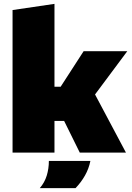

<svg xmlns="http://www.w3.org/2000/svg" viewBox="-20 -790 684 994"><path d="M45 0V-738L262 -770V-341H294L413 -525H639L370 -164H262V0ZM393 0 307 -174 447 -348 632 0ZM186 184Q211 155 222 119Q233 83 233 43H448Q440 83 420 118.5Q400 154 371 184Z"/></svg>

Font: REM Medium Black
Style: Regular
Weight: 900
Version: Version 1.005;gftools[0.9.28]